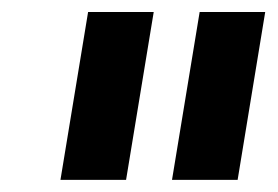

<svg xmlns="http://www.w3.org/2000/svg" viewBox="-20 -747 457 316"><path d="M233 -727.3 187.5 -451H79.5L125 -727.3ZM416.5 -727.3 371.1 -451H263.1L308.6 -727.3Z"/></svg>

Font: Karasuma Gothic
Style: Bold Italic
Weight: 700
Italic angle: 9.39998°
Designer: Rasmus Andersson / Ryoko Nishizuka
Foundry: Genbu
Version: Version 1.00